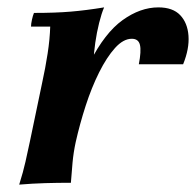

<svg xmlns="http://www.w3.org/2000/svg" viewBox="-20 -495 531 520"><path d="M32 5Q43 -30 49 -57Q55 -84 61 -112L94 -270Q103 -311 109 -350Q115 -389 116 -423H64Q64 -430 66.5 -441.5Q69 -453 72 -460Q130 -460 171.5 -463.5Q213 -467 262 -475Q255 -459 248.5 -433Q242 -407 238 -379Q234 -351 233 -326L185 -110Q179 -82 176.5 -55Q174 -28 172 0Q136 0 102 1Q68 2 32 5ZM356 -321Q363 -357 359 -373.5Q355 -390 337 -390Q314 -390 291.5 -365Q269 -340 248.5 -299Q228 -258 212 -208.5Q196 -159 185 -110H154Q183 -247 223.5 -326.5Q264 -406 312 -440.5Q360 -475 409 -475Q448 -475 468 -454Q488 -433 490.5 -398Q493 -363 476 -321Z"/></svg>

Font: Poltawski Nowy
Style: Bold Italic
Weight: 700
Italic angle: -12°
Designer: Adam Pótawski, Mateusz Machalski, Borys Kosmynka, Ania Wieluska
Foundry: Capitalics.wtf
Version: Version 1.001;gftools[0.9.25]